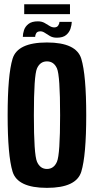

<svg xmlns="http://www.w3.org/2000/svg" viewBox="-20 -880 444 904"><path d="M201 4.5Q62.5 4.5 39.2 -71.8Q16 -148 16 -337.5Q16 -527 39.2 -603.5Q62.5 -680 201 -680Q339.5 -680 362.8 -603.2Q386 -526.5 386 -337.5Q386 -148 362.8 -71.8Q339.5 4.5 201 4.5ZM201 -84.5Q233.5 -84.5 248.2 -118.5Q263 -152.5 263 -337.5Q263 -525 248.2 -558Q233.5 -591 201 -591Q169 -591 154.2 -558Q139.5 -525 139.5 -337.5Q139.5 -152.5 154.2 -118.5Q169 -84.5 201 -84.5ZM247.5 -702.5Q229 -702.5 215.8 -710Q202.5 -717.5 191.8 -725Q181 -732.5 170.5 -732.5Q155.5 -732.5 150.5 -723.5Q145.5 -714.5 145.5 -706.5H87.5Q87.5 -721 93 -738Q98.5 -755 114 -767.2Q129.5 -779.5 158.5 -779.5Q176.5 -779.5 189.5 -772.2Q202.5 -765 213.2 -758Q224 -751 235.5 -751Q248.5 -751 254.2 -760Q260 -769 260 -777H318Q317.5 -762.5 312 -745.2Q306.5 -728 291.5 -715.2Q276.5 -702.5 247.5 -702.5ZM94 -813.5V-860H309.5V-813.5Z"/></svg>

Font: Anybody Condensed SemiBold
Style: Regular
Weight: 600
Width: 3
Designer: Tyler Finck
Foundry: Etcetera Type Company
Version: Version 1.010; ttfautohint (v1.8.3) -l 8 -r 50 -G 200 -x 14 